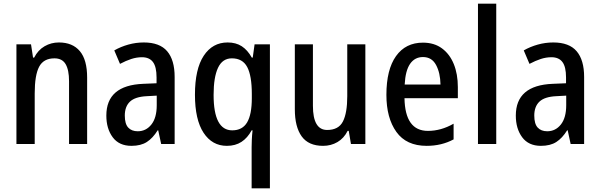

<svg xmlns="http://www.w3.org/2000/svg" viewBox="-20 -780 3251 1040"><path d="M299 -550Q373 -550 412.5 -503Q452 -456 452 -360V0H354V-340Q354 -401 335.5 -432.5Q317 -464 275 -464Q216 -464 192 -418.5Q168 -373 168 -274V0H69V-540H148L159 -468H165Q186 -509 221.5 -529.5Q257 -550 299 -550Z M759 -550Q845 -550 885.5 -502.5Q926 -455 926 -363V0H853L837 -74H834Q808 -32 775.5 -11Q743 10 692 10Q625 10 590.5 -36.5Q556 -83 556 -154Q556 -318 756 -326L828 -329V-361Q828 -418 808.5 -444Q789 -470 749 -470Q720 -470 691 -460.5Q662 -451 630 -434L599 -507Q634 -527 675 -538.5Q716 -550 759 -550ZM775 -259Q712 -256 684 -229.5Q656 -203 656 -154Q656 -109 674.5 -89Q693 -69 726 -69Q771 -69 800 -105.5Q829 -142 829 -210V-262Z M1343 18Q1343 1 1344 -22.5Q1345 -46 1348 -74H1343Q1321 -33 1288 -11.5Q1255 10 1209 10Q1129 10 1082.5 -61Q1036 -132 1036 -267Q1036 -406 1083.5 -478Q1131 -550 1213 -550Q1258 -550 1289.5 -529.5Q1321 -509 1344 -468H1349L1359 -540H1442V240H1343ZM1238 -74Q1293 -74 1318.5 -117Q1344 -160 1344 -248V-271Q1344 -370 1319 -417Q1294 -464 1236 -464Q1185 -464 1161 -413Q1137 -362 1137 -266Q1137 -74 1238 -74Z M1959 -540V0H1881L1869 -71H1863Q1843 -31 1808 -10.5Q1773 10 1730 10Q1651 10 1614 -41.5Q1577 -93 1577 -188V-540H1675V-207Q1675 -76 1752 -76Q1814 -76 1837.5 -122Q1861 -168 1861 -259V-540Z M2271 -549Q2332 -549 2374 -518Q2416 -487 2438 -433Q2460 -379 2460 -308V-248H2171Q2174 -71 2298 -71Q2369 -71 2437 -110V-25Q2372 10 2291 10Q2181 10 2127 -65.5Q2073 -141 2073 -266Q2073 -403 2125 -476Q2177 -549 2271 -549ZM2271 -471Q2227 -471 2201.5 -434.5Q2176 -398 2172 -322H2366Q2365 -385 2342 -428Q2319 -471 2271 -471Z M2668 0H2569V-760H2668Z M2977 -550Q3063 -550 3103.5 -502.5Q3144 -455 3144 -363V0H3071L3055 -74H3052Q3026 -32 2993.5 -11Q2961 10 2910 10Q2843 10 2808.5 -36.5Q2774 -83 2774 -154Q2774 -318 2974 -326L3046 -329V-361Q3046 -418 3026.5 -444Q3007 -470 2967 -470Q2938 -470 2909 -460.5Q2880 -451 2848 -434L2817 -507Q2852 -527 2893 -538.5Q2934 -550 2977 -550ZM2993 -259Q2930 -256 2902 -229.5Q2874 -203 2874 -154Q2874 -109 2892.5 -89Q2911 -69 2944 -69Q2989 -69 3018 -105.5Q3047 -142 3047 -210V-262Z"/></svg>

Font: Noto Sans Telugu Condensed Medium
Style: Regular
Weight: 500
Width: 3
Designer: Jelle Bosma - Monotype Design Team
Foundry: Monotype Imaging Inc.
Version: Version 2.005; ttfautohint (v1.8.4.7-5d5b)